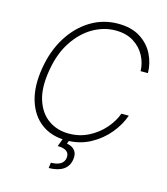

<svg xmlns="http://www.w3.org/2000/svg" viewBox="-133 -839 990 1137"><g transform="rotate(15 362.0 -271.0)"><path d="M695 -500H650.2Q649.1 -549 625.4 -593.6Q601.6 -638.1 556.5 -666.4Q511.4 -694.6 446 -694.6Q374.3 -694.6 307.5 -656.1Q240.8 -617.5 192.1 -543.3Q143.5 -469.1 126.1 -361.9Q108 -254.6 131.7 -181.3Q155.5 -108 209 -70.3Q262.4 -32.7 333.8 -32.7Q399.9 -32.7 454.7 -60.7Q509.6 -88.8 548.7 -133.3Q587.7 -177.9 605.5 -227.3H650.9Q630.7 -168.3 585.8 -114Q540.8 -59.7 475.9 -24.9Q410.9 9.9 329.9 9.9Q239 9.9 176.8 -36.8Q114.7 -83.5 89.3 -168Q63.9 -252.5 82.7 -365.4Q101.2 -477.6 153.9 -561.3Q206.7 -644.9 283.2 -691.1Q359.7 -737.2 450.3 -737.2Q532.3 -737.2 586.5 -702.8Q640.6 -668.3 667.6 -614Q694.6 -559.7 695 -500ZM312.1 -1.1H350.5L340.2 27.3Q373.2 32.7 389.7 53.4Q406.2 74.2 400.2 110.1Q386.4 192.8 272.7 195L277 161.2Q351.9 160.2 360.1 111.2Q368.3 56.5 290.8 55.4Z"/></g></svg>

Font: Inter Extra Light  BETA
Style: Italic
Weight: 200
Italic angle: 9.39999°
Designer: Rasmus Andersson
Foundry: rsms
Version: Version 3.011;git-f93a4a705